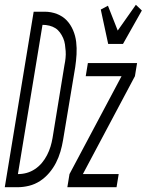

<svg xmlns="http://www.w3.org/2000/svg" viewBox="-60 -784 614 804"><path d="M393 -600 362 -744 392 -760 433 -656 509 -764 534 -740 455 -600ZM-40 0 81 -735H127Q154 -735 178.5 -725.5Q203 -716 219.5 -698.5Q236 -681 246 -657.5Q256 -634 259 -608.5Q262 -583 260.5 -556.5Q259 -530 255 -503L204 -197Q200 -173 193 -149Q186 -125 174.5 -102.5Q163 -80 146 -60Q129 -40 107.5 -26Q86 -12 61.5 -6Q37 0 13 0ZM15 -55Q34 -55 52 -60Q70 -65 86.5 -76Q103 -87 115.5 -102Q128 -117 137 -134.5Q146 -152 151.5 -170Q157 -188 160 -206L210 -512Q213 -526 214.5 -541Q216 -556 215 -570Q214 -584 212 -598Q210 -612 204.5 -624.5Q199 -637 191 -648Q183 -659 172 -666Q161 -673 147 -676.5Q133 -680 118 -680ZM222 0 231 -55 449 -465H299L308 -520H514L505 -465L287 -55H437L428 0Z"/></svg>

Font: Iosevka SS18 Light
Style: Italic
Weight: 300
Italic angle: -9°
Monospace: yes
Designer: Belleve Invis
Foundry: Belleve Invis
Version: Version 25.1.1; ttfautohint (v1.8.4)